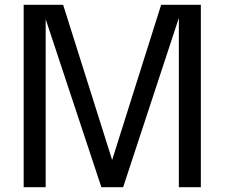

<svg xmlns="http://www.w3.org/2000/svg" viewBox="-20 -783 939 803"><path d="M171 0H79V-763H244L449 -114L654 -763H820V0H728V-708L495 0H404L171 -703Z"/></svg>

Font: Open Sauce One
Style: Regular
Weight: 400
Designer: Alfredo Marco Pradil
Foundry: Creative Sauce Fz LLC
Version: Version 1.477